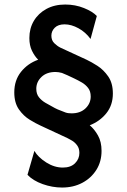

<svg xmlns="http://www.w3.org/2000/svg" viewBox="-20 -695 561 848"><path d="M254.2 133.3Q211.1 133.3 168.4 118.1Q125.7 102.8 101.4 77.1L131.9 -28.5Q148.6 0 184.4 22.6Q220.1 45.1 257.6 45.1Q292.4 45.1 311.5 26Q330.6 6.9 330.6 -19.4Q330.6 -39.6 320.8 -52.8Q311.1 -66 298.6 -73.6Q286.1 -81.2 278.5 -84.7L159 -140.3Q138.9 -149.3 111.5 -166Q84 -182.6 63.5 -211.8Q43.1 -241 43.1 -286.8Q43.1 -340.3 72.6 -377.4Q102.1 -414.6 148.6 -431.2Q132.6 -447.2 121.2 -470.8Q109.7 -494.4 109.7 -527.1Q109.7 -569.4 129.5 -602.8Q149.3 -636.1 185.1 -655.6Q220.8 -675 268.1 -675Q312.5 -675 351 -659.4Q389.6 -643.8 407.6 -624.3L379.9 -522.9Q358.3 -552.8 326.7 -570.1Q295.1 -587.5 265.3 -587.5Q236.8 -587.5 221.9 -572.6Q206.9 -557.6 206.9 -537.5Q206.9 -516.7 219.8 -504.2Q232.6 -491.7 246.5 -484.7L362.5 -431.2Q383.3 -421.5 410.4 -404.2Q437.5 -386.8 458 -357.3Q478.5 -327.8 478.5 -281.9Q478.5 -230.6 449.7 -194.8Q420.8 -159 376.4 -141.7Q397.2 -124.3 412.8 -96.5Q428.5 -68.8 428.5 -28.5Q428.5 18.8 405.6 55.2Q382.6 91.7 343.4 112.5Q304.2 133.3 254.2 133.3ZM296.5 -194.4Q334.7 -194.4 357.6 -216.3Q380.6 -238.2 380.6 -268.8Q380.6 -291.7 369.4 -306.2Q358.3 -320.8 341.7 -330.6Q325 -340.3 309 -347.9Q288.2 -358.3 277.4 -362.8Q266.7 -367.4 261.8 -369.4Q256.9 -371.5 253.5 -372.9Q246.5 -375 238.9 -376Q231.2 -377.1 225 -377.1Q186.1 -377.1 163.2 -355.2Q140.3 -333.3 140.3 -302.8Q140.3 -279.9 152.1 -265.3Q163.9 -250.7 180.6 -241Q197.2 -231.2 211.8 -223.6Q222.2 -217.4 234.7 -211.8Q247.2 -206.2 270.1 -197.9Q276.4 -195.8 283.3 -195.1Q290.3 -194.4 296.5 -194.4Z"/></svg>

Font: Afacad SemiBold
Style: Regular
Weight: 600
Designer: Kristian Moeller
Foundry: Dicotype
Version: Version 1.000